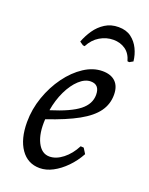

<svg xmlns="http://www.w3.org/2000/svg" viewBox="-130 -730 629 811"><g transform="rotate(20 184.5 -325.0)"><path d="M340 -386Q340 -344 316 -310.5Q292 -277 240 -248Q188 -219 102 -190Q98 -126 117.5 -87Q137 -48 172 -48Q202 -48 232 -71.5Q262 -95 282 -134L296 -133L311 -109Q292 -74 265 -46.5Q238 -19 208.5 -3.5Q179 12 150 12Q96 12 65 -32.5Q34 -77 34 -153Q34 -211 53.5 -266.5Q73 -322 105.5 -366.5Q138 -411 178.5 -437.5Q219 -464 261 -464Q299 -464 319.5 -444Q340 -424 340 -386ZM229 -406Q203 -406 177.5 -382.5Q152 -359 133 -319.5Q114 -280 106 -232Q193 -259 231 -289Q269 -319 269 -360Q269 -406 229 -406ZM259 -604Q227 -604 198.5 -587Q170 -570 153 -537L145 -538L129 -549Q140 -578 157.5 -603.5Q175 -629 201 -645.5Q227 -662 261 -662Q296 -662 318.5 -645Q341 -628 353.5 -602Q366 -576 369 -547L353 -538L345 -539Q336 -572 313 -588Q290 -604 259 -604Z"/></g></svg>

Font: Alegreya
Style: Italic
Weight: 400
Italic angle: -7°
Designer: Juan Pablo del Peral
Foundry: Huerta Tipografica
Version: Version 2.009